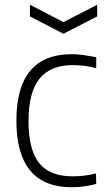

<svg xmlns="http://www.w3.org/2000/svg" viewBox="-20 -778 466 808"><path d="M106 -758 247 -685 389 -758V-709L247 -636L106 -709ZM282 10Q49 10 49 -270Q49 -550 282 -550Q304 -550 330 -546.5Q356 -543 385 -537V-491Q337 -504 286 -504Q192 -504 146 -446.5Q100 -389 100 -269Q100 -148 144.5 -92Q189 -36 285 -36Q308 -36 331.5 -38.5Q355 -41 384 -48L385 -4Q365 2 336.5 6Q308 10 282 10Z"/></svg>

Font: Encode Sans Narrow
Style: ExtraLight
Weight: 200
Designer: Pablo Impallari, Andres Torresi
Foundry: Pablo Impallari, Andres Torresi
Version: Version 1.000; ttfautohint (v1.00) -l 8 -r 50 -G 200 -x 14 -